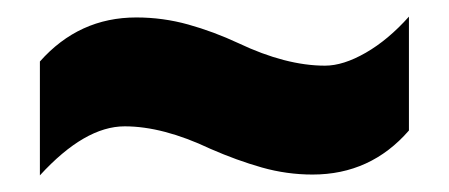

<svg xmlns="http://www.w3.org/2000/svg" viewBox="-20 -468 540 231"><path d="M233 -289Q176 -316 130 -316Q82 -316 28 -257V-394Q75 -447 144 -447Q176 -447 206.5 -438.5Q237 -430 267 -416Q324 -389 371 -389Q393 -389 420 -404.5Q447 -420 472 -448V-311Q426 -258 356 -258Q325 -258 295 -266.5Q265 -275 233 -289Z"/></svg>

Font: Noto Sans Gujarati UI ExtraCondensed Black
Style: Regular
Weight: 900
Width: 2
Designer: Jelle Bosma - Monotype Design Team, Universal Thirst
Foundry: Monotype Imaging Inc.
Version: Version 2.106; ttfautohint (v1.8.4.7-5d5b)